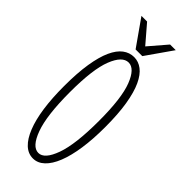

<svg xmlns="http://www.w3.org/2000/svg" viewBox="-224 -682 720 720"><g transform="rotate(45 136.0 -322.0)"><path d="M134 11Q108.5 11 88.2 -8Q68 -27 53.8 -62.8Q39.5 -98.5 32.2 -149.2Q25 -200 25 -263.5Q25 -333 33 -383Q41 -433 55.5 -464.8Q70 -496.5 90 -511.5Q110 -526.5 134 -526.5Q157.5 -526.5 177.2 -511.5Q197 -496.5 211.8 -464.8Q226.5 -433 234.8 -383Q243 -333 243 -263.5Q243 -200 235.5 -149.2Q228 -98.5 213.8 -62.8Q199.5 -27 179.2 -8Q159 11 134 11ZM134 -18Q166 -18 188 -79Q210 -140 210 -263.5Q210 -384.5 188 -441Q166 -497.5 134 -497.5Q101 -497.5 78.8 -441Q56.5 -384.5 56.5 -263.5Q56.5 -140 78.8 -79Q101 -18 134 -18ZM117.5 -550.5 44 -655H74L135 -584L196 -655H226L153 -550.5Z"/></g></svg>

Font: Imbue Thin 10pt Thin
Style: Regular
Weight: 250
Version: Version 1.102